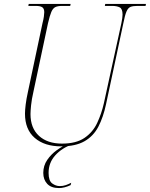

<svg xmlns="http://www.w3.org/2000/svg" viewBox="-20 -734 762 976"><path d="M291 10Q206 10 156.5 -33Q107 -76 107 -156Q107 -174 110.5 -202.5Q114 -231 122 -267L196 -616Q201 -635 203 -649.5Q205 -664 205 -672Q205 -690 195 -697Q185 -704 161 -704H124L126 -714H339L337 -704H297Q274 -704 261.5 -698Q249 -692 241 -673.5Q233 -655 224 -616L150 -268Q141 -229 138 -199Q135 -169 135 -154Q135 -83 178 -43.5Q221 -4 295 -4Q367 -4 409.5 -33Q452 -62 474 -109Q496 -156 508 -209L597 -616Q603 -644 603 -660Q603 -689 588.5 -696.5Q574 -704 549 -704H513L515 -714H722L720 -704H679Q656 -704 643.5 -699Q631 -694 623 -675.5Q615 -657 607 -616L519 -204Q505 -138 480 -90Q455 -42 409.5 -16Q364 10 291 10ZM280 222Q240 222 220 200.5Q200 179 200 145Q200 108 220 79Q240 50 268.5 29.5Q297 9 321 0H347Q295 18 261 55.5Q227 93 227 145Q227 185 245.5 198.5Q264 212 284 212Q300 212 314.5 207Q329 202 342 195L339 207Q307 222 280 222Z"/></svg>

Font: Noto Serif Display SemiCondensed Thin
Style: Italic
Weight: 100
Width: 4
Italic angle: -12°
Designer: Monotype Design Team
Foundry: Monotype Imaging Inc.
Version: Version 2.009